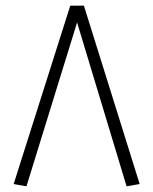

<svg xmlns="http://www.w3.org/2000/svg" viewBox="-20 -647 538 675"><path d="M425 8 251 -568 73 8 28 0 227 -627H275L471 0Z"/></svg>

Font: FiraGO ExtraLight
Style: Regular
Weight: 200
Designer: bBox Type
Foundry: bBox Type GmbH
Version: Version 1.001